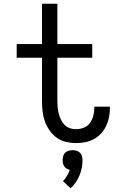

<svg xmlns="http://www.w3.org/2000/svg" viewBox="-20 -755 640 1024"><path d="M385 8Q358 8 331 1.5Q304 -5 282 -21Q260 -37 244 -60Q228 -83 219 -108.5Q210 -134 207 -161.5Q204 -189 204 -216V-447H69V-520H204V-735H286V-520H472V-447H286V-216Q286 -199 287.5 -182Q289 -165 293.5 -148.5Q298 -132 305 -117Q312 -102 324 -89.5Q336 -77 352 -71.5Q368 -66 385 -66Q407 -66 427 -74Q447 -82 459.5 -99Q472 -116 477.5 -137Q483 -158 483 -179Q483 -181 483 -182.5Q483 -184 483 -186H566Q566 -183 566 -180.5Q566 -178 566 -175Q566 -151 561 -127Q556 -103 545 -81Q534 -59 517.5 -41.5Q501 -24 479.5 -12.5Q458 -1 434 3.5Q410 8 385 8ZM356 249 316 211Q328 198 337.5 182.5Q347 167 352 151Q344 149 336 144.5Q328 140 323 132.5Q318 125 316 116.5Q314 108 314 99Q314 88 317 77.5Q320 67 327.5 59.5Q335 52 345.5 49Q356 46 367 46Q378 46 388.5 49Q399 52 406.5 59.5Q414 67 417 77.5Q420 88 420 99Q420 120 416 140.5Q412 161 404 180.5Q396 200 384 217.5Q372 235 356 249Z"/></svg>

Font: Zed Mono Extended
Style: Regular
Weight: 400
Width: 7
Monospace: yes
Designer: Belleve Invis
Foundry: Belleve Invis
Version: Version 1.0.0; ttfautohint (v1.8.4)